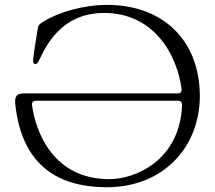

<svg xmlns="http://www.w3.org/2000/svg" viewBox="-20 -761 890 795"><path d="M423.3 14.2C652.3 14.2 806.8 -147.7 807.5 -363.6C806.8 -596.6 652.3 -740.8 423.3 -740.8C325.3 -740.8 221.6 -710.2 160.5 -671.9C139.9 -659.8 137.4 -654.8 135.7 -638.5C128.2 -595.9 116.5 -517 117.2 -509.9C116.5 -501.4 120 -495.7 127.1 -495.7C132.8 -495.7 137.1 -502.1 143.5 -514.2C196.7 -633.5 279.8 -707.4 410.5 -707.4C617.2 -707.4 713.1 -535.9 731.9 -392C733 -380.3 727.6 -374.3 715.9 -374.3H81.7C49.7 -374.3 40.5 -363.6 43 -331.7C67.5 -98.7 196 14.2 423.3 14.2ZM112.6 -326C111.5 -337.7 116.8 -343.8 128.6 -343.8H716.6C728.3 -343.8 734.4 -337.7 734 -326C724.8 -97.3 541.2 -18.8 431.1 -19.2C202.1 -19.9 127.8 -212 112.6 -326Z"/></svg>

Font: Margiela Serif Light
Style: Regular
Weight: 300
Designer: Andreas Faust, Stefan Endress
Version: Version 1.002;FEAKit 1.0